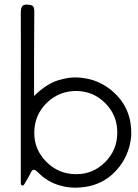

<svg xmlns="http://www.w3.org/2000/svg" viewBox="-20 -1158 617 861"><path d="M365.2 -320.3Q340.8 -316.4 318.4 -316.4Q282.2 -316.4 249 -326.2Q194.3 -340.8 149.4 -385.7Q136.7 -398.4 129.9 -396.5Q123 -395.5 116.2 -379.9Q110.4 -368.2 103.5 -356.4Q96.7 -344.7 89.8 -333Q87.9 -331.1 85.9 -328.1Q84 -325.2 79.1 -326.2Q74.2 -328.1 74.2 -331.1Q73.2 -335 73.2 -337.9Q73.2 -343.8 73.2 -348.6Q73.2 -352.5 73.2 -358.4Q73.2 -543.9 73.2 -729.5Q74.2 -915 73.2 -1101.6Q73.2 -1118.2 78.1 -1127.9Q83 -1137.7 102.5 -1137.7Q103.5 -1137.7 105.5 -1136.7Q123 -1136.7 128.9 -1128.9Q133.8 -1122.1 133.8 -1106.4Q133.8 -1016.6 132.8 -927.7Q132.8 -838.9 132.8 -749Q132.8 -745.1 132.8 -740.2Q132.8 -735.4 132.8 -727.5Q162.1 -756.8 192.4 -775.4Q222.7 -794.9 258.8 -802.7Q293.9 -812.5 329.1 -810.5Q363.3 -808.6 396.5 -798.8Q456.1 -779.3 502 -732.4Q547.9 -685.5 562.5 -621.1Q568.4 -592.8 568.4 -564.5Q568.4 -556.6 568.4 -548.8Q565.4 -512.7 553.7 -480.5Q532.2 -419.9 482.4 -375Q432.6 -331.1 365.2 -320.3ZM505.9 -562.5Q505.9 -563.5 505.9 -564.5Q505.9 -640.6 453.1 -694.3Q399.4 -749 323.2 -750Q322.3 -750 321.3 -750Q245.1 -750 190.4 -697.3Q134.8 -643.6 133.8 -565.4Q133.8 -563.5 133.8 -560.5Q133.8 -487.3 187.5 -432.6Q243.2 -377 320.3 -377Q321.3 -377 322.3 -377Q397.5 -377 451.2 -430.7Q505.9 -485.4 505.9 -562.5Z"/></svg>

Font: Das Gitter
Style: Book
Weight: 400
Version: Version 006.000